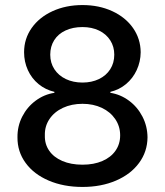

<svg xmlns="http://www.w3.org/2000/svg" viewBox="-20 -737 658 767"><path d="M49.8 -188.5Q49.3 -232.9 68.8 -271.2Q88.4 -309.6 122.3 -334.7Q156.2 -359.9 197.3 -366.2V-370.1Q161.6 -378.4 134 -401.1Q106.4 -423.8 91.3 -457Q76.2 -490.2 76.2 -528.3Q76.2 -582 106.4 -625Q136.7 -668 189.9 -692.4Q243.2 -716.8 309.6 -716.8Q375.5 -716.8 428.5 -692.4Q481.4 -668 511.5 -625Q541.5 -582 542 -528.3Q541.5 -490.2 526.1 -457Q510.7 -423.8 483.4 -401.1Q456.1 -378.4 420.9 -370.1V-366.2Q461.4 -359.9 495.4 -334.7Q529.3 -309.6 549.1 -271.2Q568.8 -232.9 569.3 -188.5Q568.8 -131.3 535.6 -86.2Q502.4 -41 443.4 -15.6Q384.3 9.8 309.6 9.8Q233.9 9.8 174.6 -15.6Q115.2 -41 82.3 -86.2Q49.3 -131.3 49.8 -188.5ZM460 -196.3Q460 -232.4 440.4 -261.2Q420.9 -290 386.7 -306.2Q352.5 -322.3 309.6 -322.3Q266.1 -322.3 231.4 -306.2Q196.8 -290 177.5 -261.2Q158.2 -232.4 159.2 -196.3Q158.2 -161.6 176.3 -135.3Q194.3 -108.9 228.8 -94Q263.2 -79.1 309.6 -79.1Q355 -79.1 388.9 -93.8Q422.9 -108.4 441.4 -135Q460 -161.6 460 -196.3ZM436.5 -518.6Q436.5 -550.8 420.4 -575.9Q404.3 -601.1 375.5 -615Q346.7 -628.9 309.6 -628.9Q271 -628.9 241.7 -615.2Q212.4 -601.6 196.5 -576.4Q180.7 -551.3 180.7 -518.6Q180.7 -485.8 197.3 -460.4Q213.9 -435.1 243.2 -421.1Q272.5 -407.2 309.6 -407.2Q346.2 -407.2 375.2 -421.1Q404.3 -435.1 420.4 -460.4Q436.5 -485.8 436.5 -518.6Z"/></svg>

Font: Pretendard Std Medium
Style: Regular
Weight: 500
Designer: Base glyphs from Inter by Rasmus Andersson; Hangeul glyphs from Noto Sans CJK(Source Han Sans) by Jang Soo-young and Kan
Foundry: Kil Hyung-jin
Version: Version 1.309